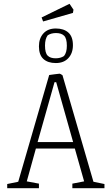

<svg xmlns="http://www.w3.org/2000/svg" viewBox="-20 -991 588 1011"><path d="M18 -22 76 -34 239 -596Q251 -598 268 -600Q285 -602 294 -603Q297 -603 309 -595L472 -34L530 -22V0H361V-24L423 -36L374 -209H169L121 -36L185 -24V0H18ZM365 -243 276 -558H267L178 -243ZM185 -747Q185 -789 208.5 -815Q232 -841 274 -841Q316 -841 340 -819.5Q364 -798 364 -753Q364 -711 340 -685Q316 -659 274 -659Q232 -659 208.5 -680.5Q185 -702 185 -747ZM317 -696Q332 -714 332 -750Q332 -789 317.5 -803Q303 -817 275 -817Q249 -817 231 -805Q217 -786 217 -751Q217 -712 231 -698Q245 -684 273 -684Q299 -684 317 -696ZM199 -899 346 -971 367 -940 364 -923 207 -878Z"/></svg>

Font: Grenze ExtraLight
Style: Regular
Weight: 275
Designer: Renata Polastri
Foundry: Omnibus-Type
Version: Version 1.002; ttfautohint (v1.8)